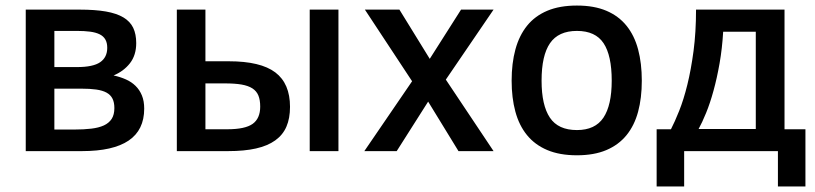

<svg xmlns="http://www.w3.org/2000/svg" viewBox="-20 -547 2949 695"><path d="M502 -153.8Q502 -76.2 445.6 -38.1Q389.2 0 276.9 0H73.2V-512.2H268.1Q324.2 -512.2 363.3 -505.4Q402.3 -498.5 426.8 -483.9Q451.2 -469.2 462.2 -446.3Q473.1 -423.3 473.1 -391.1Q473.1 -347.2 450.4 -318.1Q427.7 -289.1 391.1 -273.9Q415.5 -268.6 435.8 -259.5Q456.1 -250.5 470.7 -236.1Q485.4 -221.7 493.7 -201.4Q502 -181.2 502 -153.8ZM368.2 -374Q368.2 -392.1 361.3 -404.1Q354.5 -416 340.6 -422.9Q326.7 -429.7 306.2 -432.4Q285.6 -435.1 258.8 -435.1H176.8V-304.2H258.8Q316.9 -304.2 342.5 -321.8Q368.2 -339.4 368.2 -374ZM394 -155.8Q394 -176.3 387.2 -189.9Q380.4 -203.6 365.7 -211.7Q351.1 -219.7 328.4 -222.9Q305.7 -226.1 273.9 -226.1H176.8V-78.1H249Q283.2 -78.1 310.3 -81.3Q337.4 -84.5 356 -93Q374.5 -101.6 384.3 -116.7Q394 -131.8 394 -155.8Z M1101.1 0V-512.2H1205.1V0ZM723.6 -325.2H808.1Q923.3 -325.2 976.6 -284.9Q1029.8 -244.6 1029.8 -160.2Q1029.8 -118.7 1016.8 -88.6Q1003.9 -58.6 976.3 -38.8Q948.7 -19 906.5 -9.5Q864.3 0 805.7 0H620.1V-512.2H723.6ZM921.9 -161.1Q921.9 -185.1 915.3 -201.2Q908.7 -217.3 893.6 -227.1Q878.4 -236.8 854.2 -241Q830.1 -245.1 794.9 -245.1H723.6V-79.1H802.7Q867.2 -79.1 894.5 -98.6Q921.9 -118.2 921.9 -161.1Z M1639.6 0 1529.8 -179.2 1416 0H1298.8L1471.7 -252.9L1300.8 -512.2H1425.8L1535.6 -334L1648.9 -512.2H1766.6L1593.8 -258.8L1766.6 0Z M2303.2 -254.9Q2303.2 -192.4 2289.8 -142.6Q2276.4 -92.8 2247.8 -57.6Q2219.2 -22.5 2174.8 -3.7Q2130.4 15.1 2068.4 15.1Q2005.9 15.1 1960.9 -3.9Q1916 -22.9 1887.5 -58.1Q1858.9 -93.3 1845.5 -143.1Q1832 -192.9 1832 -254.9Q1832 -317.9 1845.7 -368.2Q1859.4 -418.5 1887.9 -453.9Q1916.5 -489.3 1961.2 -508.1Q2005.9 -526.9 2068.4 -526.9Q2130.4 -526.9 2174.8 -508.1Q2219.2 -489.3 2247.8 -453.9Q2276.4 -418.5 2289.8 -368.2Q2303.2 -317.9 2303.2 -254.9ZM2194.3 -254.9Q2194.3 -346.2 2164.8 -390.6Q2135.3 -435.1 2068.4 -435.1Q2001.5 -435.1 1970.9 -390.6Q1940.4 -346.2 1940.4 -254.9Q1940.4 -166 1970.5 -121.1Q2000.5 -76.2 2068.4 -76.2Q2134.3 -76.2 2164.3 -121.1Q2194.3 -166 2194.3 -254.9Z M2356.9 127.9V-79.1H2408.7Q2422.4 -105.5 2438.5 -145.8Q2454.6 -186 2468 -240.2Q2481.4 -294.4 2490.5 -362.5Q2499.5 -430.7 2499.5 -512.2H2819.8V-79.1H2895.5V127.9H2795.9V0H2456.5V127.9ZM2715.8 -432.1H2597.7Q2594.2 -371.6 2584.7 -317.6Q2575.2 -263.7 2562.7 -218.5Q2550.3 -173.3 2535.9 -138.2Q2521.5 -103 2508.8 -80.1H2715.8Z"/></svg>

Font: Lorenzo Sans Medium
Style: Regular
Weight: 500
Foundry: Intel Corporation
Version: Version 1.00; ttfautohint (v1.5)